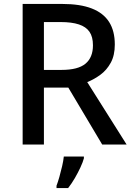

<svg xmlns="http://www.w3.org/2000/svg" viewBox="-20 -734 673 975"><path d="M295 -714Q387 -714 446 -691Q505 -668 534 -622.5Q563 -577 563 -508Q563 -453 542.5 -415.5Q522 -378 490 -354.5Q458 -331 423 -317L623 0H499L327 -289H203V0H95V-714ZM288 -622H203V-379H293Q376 -379 414 -410.5Q452 -442 452 -504Q452 -547 434.5 -572.5Q417 -598 380.5 -610Q344 -622 288 -622ZM406 70Q401 89 388.5 116Q376 143 360 170.5Q344 198 326 221H267V209Q274 191 281.5 164.5Q289 138 295.5 110Q302 82 304 61H406Z"/></svg>

Font: Noto Sans Cham Medium
Style: Regular
Weight: 500
Version: Version 2.002